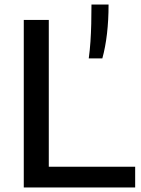

<svg xmlns="http://www.w3.org/2000/svg" viewBox="-20 -828 624 848"><path d="M85 0V-740H195.5V-91.5H577V0ZM372 -570Q377 -606.5 379.5 -644.2Q382 -682 383 -722.5Q384 -763 384 -808H459.5Q459.5 -738.5 452.5 -678.8Q445.5 -619 432 -570Z"/></svg>

Font: Encode Sans SC SemiExpanded Medium
Style: Regular
Weight: 500
Width: 6
Designer: Multiple Designers
Foundry: Impallari Type
Version: Version 3.002